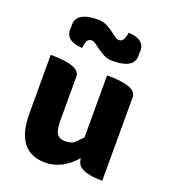

<svg xmlns="http://www.w3.org/2000/svg" viewBox="-153 -959 961 1085"><g transform="rotate(20 327.0 -417.0)"><path d="M244 14Q66 14 66 -217V-569Q244 -569 244 -504V-239Q244 -182 259 -160Q275 -138 310 -138Q340 -138 361 -151L405 -196V-569Q583 -569 583 -504V0Q438 0 428 -64L425 -78Q344 14 244 14ZM403 -656Q372 -656 343 -673Q314 -690 292 -707Q270 -725 257 -725Q240 -725 231 -712Q223 -699 219 -666Q108 -672 121 -758Q111 -848 253 -848Q284 -848 313 -831Q342 -814 364 -796Q386 -779 399 -779Q430 -779 437 -837Q547 -832 533 -745Q544 -656 403 -656Z"/></g></svg>

Font: Swei Half Moon CJK SC
Style: Black
Weight: 900
Version: Version 2.071